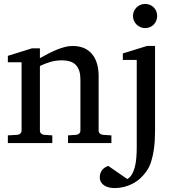

<svg xmlns="http://www.w3.org/2000/svg" viewBox="-20 -728 899 977"><path d="M326.2 0V-39.1L368.2 -42Q377 -43 383.1 -48.8Q389.2 -54.7 389.2 -64V-324.2Q389.2 -371.6 367.2 -396.2Q345.2 -420.9 293 -420.9Q264.2 -420.9 236.3 -412.8Q208.5 -404.8 183.1 -392.1V-64Q183.1 -54.7 189 -48.8Q194.8 -43 204.1 -42L246.1 -39.1V0H20V-39.1L68.8 -42Q78.1 -43 84 -48.8Q89.8 -54.7 89.8 -64V-411.1H20V-443.8L142.1 -481.9H183.1V-432.1Q204.1 -443.8 225.8 -455.1Q247.6 -466.3 269 -475.1Q290.5 -483.9 310.5 -489Q330.6 -494.1 348.1 -494.1Q413.6 -494.1 447.8 -453.6Q481.9 -413.1 481.9 -339.8V-64Q481.9 -54.7 488 -48.8Q494.1 -43 502.9 -42L546.9 -39.1V0ZM769 -64Q769 -41.5 767.6 -14.9Q766.1 11.7 762 38.6Q757.8 65.4 750.2 90.8Q742.7 116.2 730 136.2Q699.2 183.6 655.3 206.3Q611.3 229 564 229Q548.3 229 534.7 225.8Q521 222.7 510.5 215.8Q500 209 493.9 198.5Q487.8 188 487.8 173.8Q487.8 161.1 491.7 151.6Q495.6 142.1 501.7 135Q507.8 127.9 515.6 123.3Q523.4 118.7 530.8 116.2L627.9 183.1Q641.6 175.3 650.9 159.9Q660.2 144.5 665.8 123.3Q671.4 102.1 673.6 75.9Q675.8 49.8 675.8 21V-422.9H605V-456.1L728 -494.1H769ZM779.8 -647Q779.8 -634.3 775.1 -622.8Q770.5 -611.3 762.2 -603Q753.9 -594.7 742.7 -589.8Q731.4 -585 718.8 -585Q706.1 -585 694.8 -589.8Q683.6 -594.7 675 -603Q666.5 -611.3 661.6 -622.8Q656.7 -634.3 656.7 -647Q656.7 -659.7 661.6 -670.9Q666.5 -682.1 675 -690.4Q683.6 -698.7 694.8 -703.4Q706.1 -708 718.8 -708Q731.4 -708 742.7 -703.4Q753.9 -698.7 762.2 -690.4Q770.5 -682.1 775.1 -670.9Q779.8 -659.7 779.8 -647Z"/></svg>

Font: Charis SIL
Style: Regular
Weight: 400
Foundry: SIL International
Version: Version 4.112